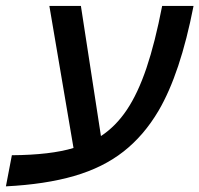

<svg xmlns="http://www.w3.org/2000/svg" viewBox="-54 -622 685 660"><path d="M491.2 -241.7Q440.9 -156.2 370.6 -101.1Q300.3 -45.9 201.2 -17.1Q102.1 11.7 -33.7 18.6L-13.2 -88.4Q120.1 -89.4 198.7 -113.3L115.7 -601.6H224.1L293 -154.3Q343.8 -187.5 381.8 -244.1Q419.9 -300.8 449.5 -388.2Q479 -475.6 503.4 -601.6H611.3Q565.9 -369.1 491.2 -241.7Z"/></svg>

Font: Arimo Medium
Style: Italic
Weight: 500
Italic angle: -12°
Designer: Steve Matteson
Foundry: Monotype Imaging Inc.
Version: Version 1.33